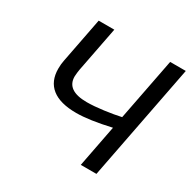

<svg xmlns="http://www.w3.org/2000/svg" viewBox="-154 -838 982 987"><g transform="rotate(30 337.0 -344.0)"><path d="M496.1 -248Q370.1 -219.2 293.9 -219.2Q197.8 -219.2 149.2 -257.8Q100.6 -296.4 100.6 -370.6Q100.6 -398.4 105.5 -420.9L157.2 -688H250L198.2 -420.9Q197.3 -416 195.3 -401.1Q193.4 -386.2 193.4 -377.9Q193.4 -294.4 313.5 -294.4Q355.5 -294.4 412.1 -302Q468.8 -309.6 509.8 -318.8L581.5 -688H674.3L541 0H448.2Z"/></g></svg>

Font: Liberation Sans
Style: Italic
Weight: 400
Italic angle: -12°
Designer: Steve Matteson
Foundry: Ascender Corporation
Version: Version 2.1.5